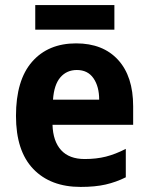

<svg xmlns="http://www.w3.org/2000/svg" viewBox="-20 -727 586 757"><path d="M280 -556Q386 -556 445.5 -491Q505 -426 505 -308V-235H187Q189 -170 221 -135Q253 -100 314 -100Q360 -100 397.5 -109.5Q435 -119 476 -140V-28Q438 -9 396.5 0.5Q355 10 298 10Q179 10 111 -61Q43 -132 43 -270Q43 -411 106.5 -483.5Q170 -556 280 -556ZM283 -451Q243 -451 218 -422Q193 -393 189 -334H371Q371 -386 348.5 -418.5Q326 -451 283 -451ZM431 -707V-610H119V-707Z"/></svg>

Font: Noto Sans Khmer UI SemiCondensed
Style: Bold
Weight: 700
Width: 4
Designer: Danh Hong and the Monotype Design Team
Foundry: Monotype Imaging Inc.
Version: Version 2.002; ttfautohint (v1.8.4.7-5d5b)